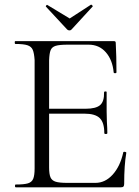

<svg xmlns="http://www.w3.org/2000/svg" viewBox="-20 -801 595 821"><path d="M512 -152Q515 -152 518 -150.5Q521 -149 520 -147Q511 -95 511 -15Q511 -7 508 -3.5Q505 0 496 0H48Q44 0 44 -6Q44 -12 47 -12Q83 -12 99.5 -17Q116 -22 122 -36.5Q128 -51 128 -81V-544Q126 -574 120 -588Q114 -602 97.5 -607.5Q81 -613 46 -613Q43 -613 43 -619Q43 -625 45 -625H468Q472 -625 473.5 -623Q475 -621 475 -616Q478 -561 478 -492Q478 -488 472 -488Q466 -488 466 -492Q461 -545 432.5 -577.5Q404 -610 359 -610H269Q234 -610 218 -605Q202 -600 196.5 -586.5Q191 -573 190 -543V-336H346Q390 -336 408 -351.5Q426 -367 425 -406Q425 -410 431 -410Q437 -410 436 -406V-373V-325L437 -281Q439 -251 439 -232Q439 -228 432.5 -228Q426 -228 426 -232Q426 -277 406.5 -296Q387 -315 341 -315H190V-85Q190 -56 196 -42.5Q202 -29 218 -24Q234 -19 268 -19H388Q430 -19 462 -54.5Q494 -90 507 -149Q507 -152 512 -152ZM176 -773V-774Q176 -776 178.5 -778.5Q181 -781 182 -780L278 -722L369 -781Q371 -782 374.5 -778Q378 -774 376 -773L286 -675Q283 -671 277 -671Q271 -671 267 -675Z"/></svg>

Font: Cormorant Upright
Style: Regular
Weight: 400
Designer: Christian Thalmann (Catharsis Fonts)
Foundry: Catharsis Fonts
Version: Version 3.302